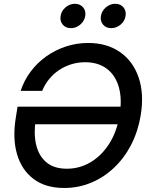

<svg xmlns="http://www.w3.org/2000/svg" viewBox="-20 -961 773 993"><path d="M312 11.2Q215.3 11.2 153.6 -35.4Q91.8 -82 68.1 -163.6Q44.4 -245.1 61.5 -351.1L70.8 -409.2H639.2L624 -318.4H130.9L165.5 -347.2Q153.3 -272.9 166.5 -214.4Q179.7 -155.8 219.2 -122.1Q258.8 -88.4 325.7 -88.4Q392.1 -88.4 449 -122.3Q505.9 -156.2 545.2 -218.3Q584.5 -280.3 598.1 -363.3Q612.3 -447.8 594.7 -509.8Q577.1 -571.8 532.5 -605.5Q487.8 -639.2 420.4 -639.2Q383.3 -639.2 349.1 -628.7Q314.9 -618.2 285.6 -598.6Q256.3 -579.1 234.1 -551.8Q211.9 -524.4 198.2 -491.2H86.9Q105 -546.4 139.2 -591.6Q173.3 -636.7 219.7 -669.7Q266.1 -702.6 321.3 -720.7Q376.5 -738.8 435.5 -738.8Q532.7 -738.8 600.3 -691.9Q668 -645 697 -560.3Q726.1 -475.6 707.5 -363.3Q693.4 -279.8 657.7 -211.2Q622.1 -142.6 569.1 -92.8Q516.1 -43 450.9 -15.9Q385.7 11.2 312 11.2ZM555.2 -815.4Q528.3 -815.4 512.9 -833.7Q497.6 -852.1 502 -878.4Q506.3 -904.8 527.8 -923.1Q549.3 -941.4 576.2 -941.4Q603 -941.4 618.4 -923.1Q633.8 -904.8 629.4 -878.4Q625.5 -852.1 603.8 -833.7Q582 -815.4 555.2 -815.4ZM346.7 -815.4Q319.8 -815.4 304.4 -833.7Q289.1 -852.1 293.5 -878.4Q297.4 -904.8 319.1 -923.1Q340.8 -941.4 367.2 -941.4Q394 -941.4 409.7 -923.1Q425.3 -904.8 420.9 -878.4Q416.5 -852.1 395 -833.7Q373.5 -815.4 346.7 -815.4Z"/></svg>

Font: Inter 28pt Medium
Style: Italic
Weight: 500
Italic angle: -9.3988°
Designer: Rasmus Andersson
Foundry: rsms
Version: Version 4.001;git-66647c0bb